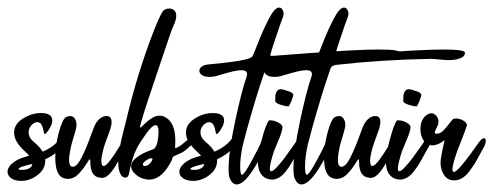

<svg xmlns="http://www.w3.org/2000/svg" viewBox="-33 -555 1293 503"><path d="M47.9 -117.2Q50.8 -120.1 51.8 -125.5Q15.6 -117.7 15.6 -112.3Q15.6 -109.9 24.4 -109.9Q40.5 -109.9 47.9 -117.2ZM42 -208.5Q42 -194.3 56.2 -182.6Q70.3 -171.4 78.6 -157.7Q106 -168.9 122.1 -189Q125.5 -192.9 129.4 -192.9Q137.2 -192.9 137.2 -184.1Q137.2 -179.7 134.8 -176.8Q118.2 -152.8 85.4 -137.7Q85.4 -137.7 85.4 -133.3Q85.4 -111.8 65.4 -96.4Q45.4 -81.1 22.5 -81.1Q6.3 -81.1 -3.4 -87.9Q-13.2 -94.7 -13.2 -105Q-13.2 -117.2 1 -128.7Q15.1 -140.1 43.5 -147Q36.6 -154.8 33.2 -157.7Q3.9 -183.6 3.9 -207.5Q3.9 -229.5 26.6 -244.1Q49.3 -258.8 74.2 -258.8Q104 -258.8 104 -239.3Q104 -233.9 101.1 -226.6Q95.7 -214.8 87.9 -206.1Q85.4 -203.6 84.5 -203.6Q82.5 -203.6 81.3 -211.4Q80.1 -219.2 76.4 -227.1Q72.8 -234.9 64.5 -234.9Q56.6 -234.9 49.3 -226.8Q42 -218.8 42 -208.5Z M165.5 -215.3Q165.5 -214.4 161.9 -202.4Q158.2 -190.4 155.5 -180.9Q152.8 -171.4 150.4 -158.2Q147.9 -145 147.9 -136.2Q147.9 -120.1 155.8 -118.2H158.2Q168.5 -118.2 180.7 -142.3Q192.9 -166.5 203.9 -197Q214.8 -227.5 218.8 -232.9Q230.5 -251 246.6 -251Q259.3 -251 259.3 -235.4Q259.3 -227.1 255.9 -216.8Q254.9 -213.4 250 -200.2Q245.1 -187 241.7 -177.2Q238.3 -167.5 235.4 -154.5Q232.4 -141.6 232.4 -133.3Q232.4 -126.5 234.9 -121.6Q236.3 -120.1 238.3 -120.1Q244.6 -120.1 256.3 -135.7Q268.1 -151.4 279.1 -169.9Q290 -188.5 293 -190.9Q297.9 -192.9 299.3 -192.9Q303.2 -192.9 303.2 -188Q303.2 -182.6 297.4 -172.9L284.2 -146.5Q271 -120.1 258.5 -104.5Q246.1 -88.9 233.9 -88.9Q231 -88.9 230 -89.4Q203.6 -91.3 203.6 -130.9V-134.3Q203.1 -137.7 202.1 -137.7Q200.7 -137.7 196.8 -130.9Q189.9 -120.1 186.5 -115.5Q183.1 -110.8 175.5 -102.3Q168 -93.8 160.4 -90.1Q152.8 -86.4 144.5 -86.4Q140.1 -86.4 135.3 -87.9Q111.8 -93.8 111.8 -142.1Q111.8 -173.8 121.1 -208Q130.4 -242.2 139.6 -248Q146 -251 150.9 -251Q158.7 -251 163.1 -244.1Q167.5 -237.3 167.5 -227.5Q167.5 -223.1 165.5 -215.3Z M354.5 -137.7Q341.3 -130.4 341.3 -124Q341.3 -120.1 346.7 -120.1Q356 -120.1 363.8 -131.8Q368.7 -139.2 364.5 -140.1Q360.4 -141.1 354.5 -137.7ZM393.1 -524.9Q398.9 -532.7 410.6 -532.7Q418 -532.7 423.3 -528.1Q428.7 -523.4 428.7 -513.7Q428.7 -502 420.4 -484.9Q415.5 -474.6 395.5 -414.1Q345.2 -266.6 336.9 -235.4Q334 -225.6 334 -222.7Q334 -220.7 335 -220.7Q336.4 -220.7 343.8 -228.5Q351.1 -236.3 362.5 -244.1Q374 -252 384.8 -252Q397.9 -252 409.2 -241.2Q426.3 -224.6 426.3 -186Q426.3 -174.8 425.8 -169.9Q425.8 -167.5 426 -167Q426.3 -166.5 427.7 -167Q429.2 -167.5 431.2 -168.5Q431.6 -168.9 432.4 -169.2Q433.1 -169.4 433.6 -169.9Q440.9 -173.3 457.5 -188Q462.9 -193.8 468.3 -193.8Q474.1 -193.8 474.1 -187Q474.1 -183.1 471.7 -178.7Q458.5 -165.5 450.9 -159.9Q443.4 -154.3 427.2 -147.9Q422.9 -146 421.6 -145.3Q420.4 -144.5 419.9 -143.8Q419.4 -143.1 418.7 -140.4Q418 -137.7 416.5 -134.3Q391.6 -84.5 357.9 -84.5Q342.3 -84.5 327.6 -93.8Q310.5 -106.4 310.5 -119.6Q310.5 -133.3 330.6 -146.5Q341.3 -153.8 352.8 -158Q364.3 -162.1 368.7 -164.1Q373 -166 376.7 -174.1Q380.4 -182.1 381.8 -200.2Q382.3 -203.6 382.3 -209.5Q382.3 -227.1 375 -227.1Q365.7 -227.1 349.4 -204.1Q333 -181.2 325.2 -166Q314 -143.6 306.6 -108.4L305.7 -103Q302.2 -83.5 287.6 -92.3Q276.9 -102.5 276.9 -129.4Q276.9 -142.1 279.5 -159.7Q282.2 -177.2 284.9 -188.7Q287.6 -200.2 292.2 -218.3Q296.9 -236.3 297.4 -238.8Q327.6 -366.7 371.6 -478.5Q385.3 -512.7 393.1 -524.9Z M498 -117.2Q501 -120.1 502 -125.5Q465.8 -117.7 465.8 -112.3Q465.8 -109.9 474.6 -109.9Q490.7 -109.9 498 -117.2ZM492.2 -208.5Q492.2 -194.3 506.3 -182.6Q520.5 -171.4 528.8 -157.7Q556.2 -168.9 572.3 -189Q575.7 -192.9 579.6 -192.9Q587.4 -192.9 587.4 -184.1Q587.4 -179.7 585 -176.8Q568.4 -152.8 535.6 -137.7Q535.6 -137.7 535.6 -133.3Q535.6 -111.8 515.6 -96.4Q495.6 -81.1 472.7 -81.1Q456.5 -81.1 446.8 -87.9Q437 -94.7 437 -105Q437 -117.2 451.2 -128.7Q465.3 -140.1 493.7 -147Q486.8 -154.8 483.4 -157.7Q454.1 -183.6 454.1 -207.5Q454.1 -229.5 476.8 -244.1Q499.5 -258.8 524.4 -258.8Q554.2 -258.8 554.2 -239.3Q554.2 -233.9 551.3 -226.6Q545.9 -214.8 538.1 -206.1Q535.6 -203.6 534.7 -203.6Q532.7 -203.6 531.5 -211.4Q530.3 -219.2 526.6 -227.1Q522.9 -234.9 514.6 -234.9Q506.8 -234.9 499.5 -226.8Q492.2 -218.8 492.2 -208.5Z M666.5 -180.7Q657.7 -153.8 631.8 -112.8Q606 -71.8 586.9 -71.8Q575.7 -71.8 568.8 -87.9Q565.9 -94.7 565.9 -113.8Q565.9 -157.2 583 -237.3Q600.1 -317.4 612.8 -353.5Q614.3 -357.9 614.3 -360.8Q614.3 -371.1 599.1 -371.1Q590.3 -371.1 576.9 -367.9Q563.5 -364.7 549.8 -360.6Q536.1 -356.4 532.2 -355.5Q524.4 -353.5 516.1 -353.5Q503.4 -353.5 496.3 -358.2Q489.3 -362.8 489.3 -369.6Q489.3 -376 495.6 -380.6Q502 -385.3 513.2 -386.2Q616.7 -395.5 627.4 -406.2Q629.9 -408.7 642.6 -441.7Q655.3 -474.6 670.9 -504.9Q686.5 -535.2 698.2 -535.2Q702.1 -535.2 704.6 -532.7Q710 -526.9 710 -519.5Q710 -515.6 708.7 -511.7Q707.5 -507.8 705.1 -501.5Q702.6 -495.1 701.7 -492.7Q677.2 -422.4 674.8 -409.2Q675.8 -409.2 678.7 -408.9Q681.6 -408.7 683.1 -408.7Q686.5 -408.7 760.7 -414.6Q900.4 -425.3 958 -425.3Q1015.1 -425.3 1015.1 -417Q1015.1 -406.7 1002.2 -402.1Q989.3 -397.5 974.1 -397.5Q963.9 -397.5 947.5 -399.2Q931.2 -400.9 927.7 -400.9H927.2Q796.9 -398.4 684.1 -385.7Q679.2 -385.3 676.3 -384.8Q673.3 -384.3 670.7 -383.1Q668 -381.8 666.7 -381.1Q665.5 -380.4 664.1 -377.7Q662.6 -375 662.4 -374Q662.1 -373 660.6 -368.4Q659.2 -363.8 658.2 -361.3Q639.2 -306.6 614.3 -217.3Q610.4 -203.6 603.5 -176.3Q596.2 -144.5 596.2 -117.7Q596.2 -97.2 601.1 -97.2Q606.4 -97.2 626 -132.8Q645.5 -168.5 651.9 -185.1Q654.3 -190.9 658.9 -192.9Q663.6 -194.8 666.3 -191.2Q668.9 -187.5 666.5 -180.7Z M735.4 -305.7Q735.4 -303.2 730 -289.1Q730 -289.1 723.6 -276.4Q723.6 -276.4 722.2 -276.4Q714.4 -276.4 701.2 -280.8Q688 -285.2 688 -291Q688 -300.3 688.5 -305.7Q689 -311 692.6 -316.2Q696.3 -321.3 702.6 -321.3Q704.6 -321.3 709.5 -320.3Q710.9 -319.8 723.1 -315.9Q735.4 -312 735.4 -305.7ZM663.1 -88.4Q642.6 -99.1 642.6 -131.8Q642.6 -155.8 658.2 -208.5Q668 -238.3 672.4 -239.7H675.8Q685.1 -239.7 696 -234.1Q707 -228.5 707 -221.7Q707 -211.9 696 -186.3Q685.1 -160.6 684.6 -158.7Q673.8 -124.5 673.8 -113.8Q673.8 -106.4 677.7 -106.4Q682.6 -106.4 693.4 -118.2Q704.1 -129.9 713.6 -142.8Q723.1 -155.8 733.4 -170.4Q743.7 -185.1 744.1 -186Q751.5 -195.3 755.9 -195.3Q760.7 -195.3 760.7 -188.5Q760.7 -179.7 753.9 -168.9Q750.5 -163.6 743.2 -149.9Q735.8 -136.2 730 -126.7Q724.1 -117.2 716.1 -106.4Q708 -95.7 698.5 -90.1Q689 -84.5 679.2 -84.5Q674.3 -84.5 667 -86.9Z M836.4 -180.7Q827.6 -153.8 801.8 -112.8Q775.9 -71.8 756.8 -71.8Q745.6 -71.8 738.8 -87.9Q735.8 -94.7 735.8 -113.8Q735.8 -157.2 752.9 -237.3Q770 -317.4 782.7 -353.5Q784.2 -357.9 784.2 -360.8Q784.2 -371.1 769 -371.1Q760.3 -371.1 746.8 -367.9Q733.4 -364.7 719.7 -360.6Q706.1 -356.4 702.1 -355.5Q694.3 -353.5 686 -353.5Q673.3 -353.5 666.3 -358.2Q659.2 -362.8 659.2 -369.6Q659.2 -376 665.5 -380.6Q671.9 -385.3 683.1 -386.2Q786.6 -395.5 797.4 -406.2Q799.8 -408.7 812.5 -441.7Q825.2 -474.6 840.8 -504.9Q856.4 -535.2 868.2 -535.2Q872.1 -535.2 874.5 -532.7Q879.9 -526.9 879.9 -519.5Q879.9 -515.6 878.7 -511.7Q877.4 -507.8 875 -501.5Q872.6 -495.1 871.6 -492.7Q847.2 -422.4 844.7 -409.2Q845.7 -409.2 848.6 -408.9Q851.6 -408.7 853 -408.7Q856.4 -408.7 930.7 -414.6Q1070.3 -425.3 1127.9 -425.3Q1185.1 -425.3 1185.1 -417Q1185.1 -406.7 1172.1 -402.1Q1159.2 -397.5 1144 -397.5Q1133.8 -397.5 1117.4 -399.2Q1101.1 -400.9 1097.7 -400.9H1097.2Q966.8 -398.4 854 -385.7Q849.1 -385.3 846.2 -384.8Q843.3 -384.3 840.6 -383.1Q837.9 -381.8 836.7 -381.1Q835.4 -380.4 834 -377.7Q832.5 -375 832.3 -374Q832 -373 830.6 -368.4Q829.1 -363.8 828.1 -361.3Q809.1 -306.6 784.2 -217.3Q780.3 -203.6 773.4 -176.3Q766.1 -144.5 766.1 -117.7Q766.1 -97.2 771 -97.2Q776.4 -97.2 795.9 -132.8Q815.4 -168.5 821.8 -185.1Q824.2 -190.9 828.9 -192.9Q833.5 -194.8 836.2 -191.2Q838.9 -187.5 836.4 -180.7Z M869.6 -215.3Q869.6 -214.4 866 -202.4Q862.3 -190.4 859.6 -180.9Q856.9 -171.4 854.5 -158.2Q852.1 -145 852.1 -136.2Q852.1 -120.1 859.9 -118.2H862.3Q872.6 -118.2 884.8 -142.3Q897 -166.5 908 -197Q918.9 -227.5 922.9 -232.9Q934.6 -251 950.7 -251Q963.4 -251 963.4 -235.4Q963.4 -227.1 960 -216.8Q959 -213.4 954.1 -200.2Q949.2 -187 945.8 -177.2Q942.4 -167.5 939.5 -154.5Q936.5 -141.6 936.5 -133.3Q936.5 -126.5 939 -121.6Q940.4 -120.1 942.4 -120.1Q948.7 -120.1 960.4 -135.7Q972.2 -151.4 983.2 -169.9Q994.1 -188.5 997.1 -190.9Q1002 -192.9 1003.4 -192.9Q1007.3 -192.9 1007.3 -188Q1007.3 -182.6 1001.5 -172.9L988.3 -146.5Q975.1 -120.1 962.6 -104.5Q950.2 -88.9 938 -88.9Q935.1 -88.9 934.1 -89.4Q907.7 -91.3 907.7 -130.9V-134.3Q907.2 -137.7 906.2 -137.7Q904.8 -137.7 900.9 -130.9Q894 -120.1 890.6 -115.5Q887.2 -110.8 879.6 -102.3Q872.1 -93.8 864.5 -90.1Q856.9 -86.4 848.6 -86.4Q844.2 -86.4 839.4 -87.9Q815.9 -93.8 815.9 -142.1Q815.9 -173.8 825.2 -208Q834.5 -242.2 843.8 -248Q850.1 -251 855 -251Q862.8 -251 867.2 -244.1Q871.6 -237.3 871.6 -227.5Q871.6 -223.1 869.6 -215.3Z M1070.8 -305.7Q1070.8 -303.2 1065.4 -289.1Q1065.4 -289.1 1059.1 -276.4Q1059.1 -276.4 1057.6 -276.4Q1049.8 -276.4 1036.6 -280.8Q1023.4 -285.2 1023.4 -291Q1023.4 -300.3 1023.9 -305.7Q1024.4 -311 1028.1 -316.2Q1031.7 -321.3 1038.1 -321.3Q1040 -321.3 1044.9 -320.3Q1046.4 -319.8 1058.6 -315.9Q1070.8 -312 1070.8 -305.7ZM998.5 -88.4Q978 -99.1 978 -131.8Q978 -155.8 993.7 -208.5Q1003.4 -238.3 1007.8 -239.7H1011.2Q1020.5 -239.7 1031.5 -234.1Q1042.5 -228.5 1042.5 -221.7Q1042.5 -211.9 1031.5 -186.3Q1020.5 -160.6 1020 -158.7Q1009.3 -124.5 1009.3 -113.8Q1009.3 -106.4 1013.2 -106.4Q1018.1 -106.4 1028.8 -118.2Q1039.6 -129.9 1049.1 -142.8Q1058.6 -155.8 1068.8 -170.4Q1079.1 -185.1 1079.6 -186Q1086.9 -195.3 1091.3 -195.3Q1096.2 -195.3 1096.2 -188.5Q1096.2 -179.7 1089.4 -168.9Q1085.9 -163.6 1078.6 -149.9Q1071.3 -136.2 1065.4 -126.7Q1059.6 -117.2 1051.5 -106.4Q1043.5 -95.7 1033.9 -90.1Q1024.4 -84.5 1014.6 -84.5Q1009.8 -84.5 1002.4 -86.9Z M1131.8 -188Q1114.7 -174.3 1100.1 -174.3Q1085.4 -174.3 1076.9 -186.8Q1068.4 -199.2 1068.4 -216.3Q1068.4 -247.1 1091.3 -257.3Q1095.2 -258.3 1096.7 -258.3Q1104 -258.3 1109.9 -251.7Q1115.7 -245.1 1115.7 -236.3Q1115.7 -230 1112.3 -223.6Q1106 -210.9 1106 -208Q1106 -204.6 1110.4 -204.6Q1114.3 -204.6 1119.6 -206.5Q1126.5 -209 1138.9 -224.9Q1151.4 -240.7 1152.8 -242.2Q1155.3 -244.6 1161.6 -244.6Q1171.4 -244.6 1180.9 -239Q1190.4 -233.4 1190.4 -226.1L1189.9 -225.6Q1186.5 -214.4 1175.8 -187.3Q1165 -160.2 1161.6 -149.9Q1152.3 -121.6 1152.3 -111.3Q1152.3 -104.5 1156.2 -104.5Q1167.5 -104.5 1222.7 -183.6Q1230 -192.9 1234.9 -192.9Q1239.7 -192.9 1239.7 -186Q1239.7 -177.2 1232.9 -166.5Q1230.5 -162.6 1222.9 -148.2Q1215.3 -133.8 1209.7 -125Q1204.1 -116.2 1195.6 -105Q1187 -93.8 1177.2 -88.1Q1167.5 -82.5 1157.2 -82.5Q1149.9 -82.5 1146 -84Q1134.3 -87.9 1127.7 -101.1Q1121.1 -114.3 1121.1 -128.9Q1121.1 -141.6 1131.8 -188Z"/></svg>

Font: Sintesa 2
Style: 2
Weight: 400
Version: Version 001.000